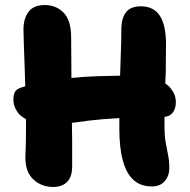

<svg xmlns="http://www.w3.org/2000/svg" viewBox="-20 -729 755 761"><path d="M582 10Q538 10 509.5 -15.5Q481 -41 467 -92Q453 -143 453 -219Q453 -241 453 -261Q382 -257 333 -251Q294 -246 265 -242Q265 -206 266 -173Q266 -115 266 -69Q266 -28 246 -8Q226 12 191 12Q142 12 109.5 -20.5Q77 -53 81 -119Q83 -161 83 -218Q83 -237 83 -257Q59 -269 48 -287Q33 -309 33 -334Q33 -353 39.5 -365Q46 -377 67 -383Q74 -385 80 -387Q79 -422 78 -456Q76 -512 74.5 -554Q73 -596 73 -612Q73 -655 93 -682Q113 -709 157 -709Q203 -709 232.5 -678.5Q262 -648 262 -580Q262 -507 263 -436Q263 -428 263 -420Q313 -425 364 -427Q410 -428 456 -429Q458 -480 459 -520Q461 -574 461 -613Q461 -657 479.5 -680.5Q498 -704 538 -704Q589 -704 613.5 -666.5Q638 -629 638 -554Q638 -501 637 -443Q636 -420 635 -398Q649 -389 658 -377Q677 -353 677 -324Q677 -298 664 -282Q652 -267 632 -266Q632 -249 632 -233Q632 -190 637 -162.5Q642 -135 646.5 -113Q651 -91 651 -64Q651 -31 632.5 -10.5Q614 10 582 10Z"/></svg>

Font: Shantell Sans Light ExtraBold
Style: Regular
Weight: 800
Version: Version 1.011;[c5ecc13dd]